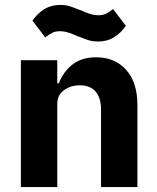

<svg xmlns="http://www.w3.org/2000/svg" viewBox="-20 -761 640 781"><path d="M65 0V-516H213V-422H219Q238 -470 275.5 -499Q313 -528 371 -528Q447 -528 493 -477Q539 -426 539 -334V0H391V-314Q391 -363 369 -388.5Q347 -414 304 -414Q267 -414 240 -394Q213 -374 213 -339V0ZM309 -609 301 -612 297 -613Q273 -624 256.5 -629Q240 -634 223 -634Q206 -634 193.5 -628Q181 -622 164 -609L112 -677Q132 -706 160 -723.5Q188 -741 226 -741Q245 -741 260.5 -736.5Q276 -732 295 -724L303 -721L307 -720Q331 -709 347.5 -704Q364 -699 381 -699Q398 -699 410.5 -705Q423 -711 440 -724L492 -656Q472 -627 444 -609.5Q416 -592 378 -592Q359 -592 343.5 -596.5Q328 -601 309 -609Z"/></svg>

Font: iA Writer Duo V
Style: Regular
Weight: 400
Designer: Mike Abbink, Paul van der Laan, Pieter van Rosmalen, Oliver Reichenstein
Foundry: Information Architects Inc.
Version: Version 2.000